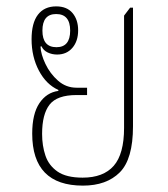

<svg xmlns="http://www.w3.org/2000/svg" viewBox="-20 -572 528 602"><path d="M240 10Q81 10 81 -153Q81 -215 103.5 -248.5Q126 -282 163 -287V-290Q125 -307 102 -350.5Q79 -394 79 -449Q79 -500 99 -526Q119 -552 156 -552Q190 -552 207.5 -531Q225 -510 225 -477Q225 -443 207 -422Q189 -401 159 -401Q143 -401 129.5 -407.5Q116 -414 110 -427L107 -426Q108 -402 122.5 -371.5Q137 -341 162 -319Q187 -297 220 -297H253V-274H220Q159 -274 135.5 -244Q112 -214 112 -152Q112 -115 122.5 -84Q133 -53 160.5 -34Q188 -15 239 -15Q304 -15 336.5 -52Q369 -89 369 -171V-523L388 -548H397V-176Q397 -73 355.5 -31.5Q314 10 240 10ZM157 -424Q200 -424 200 -476Q200 -528 156 -528Q113 -528 113 -476Q113 -424 157 -424Z"/></svg>

Font: Noto Serif Thai Condensed Thin
Style: Regular
Weight: 100
Width: 3
Designer: Monotype Design Team
Foundry: Monotype Imaging Inc.
Version: Version 2.001; ttfautohint (v1.8.4.7-5d5b)